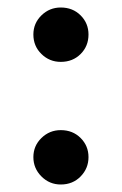

<svg xmlns="http://www.w3.org/2000/svg" viewBox="-20 -487 325 512"><path d="M142 -322Q112 -322 90.5 -343Q69 -364 69 -395Q69 -425 90.5 -446Q112 -467 142 -467Q174 -467 195 -446Q216 -425 216 -395Q216 -364 195 -343Q174 -322 142 -322ZM142 5Q112 5 90.5 -16.5Q69 -38 69 -68Q69 -98 90.5 -119Q112 -140 142 -140Q174 -140 195 -119Q216 -98 216 -68Q216 -38 195 -16.5Q174 5 142 5Z"/></svg>

Font: TikTok Sans 24pt Medium
Style: Regular
Weight: 500
Version: Version 4.000